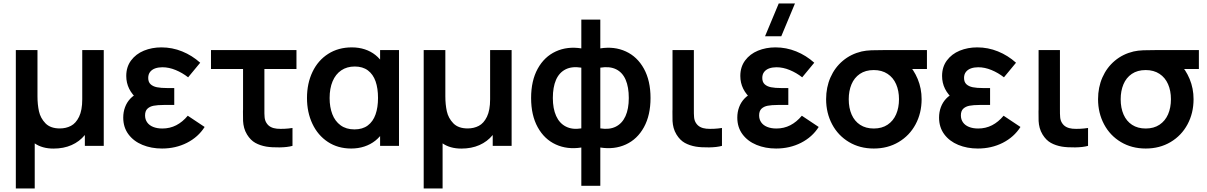

<svg xmlns="http://www.w3.org/2000/svg" viewBox="-20 -822 6804 1082"><path d="M69.2 240V-540H191.2V-279.8Q191.2 -233 199.6 -194.7Q208.1 -156.3 236.1 -127.2Q264.2 -98.2 317.3 -98.2Q352 -98.2 379.8 -112.8Q407.7 -127.3 425.6 -164Q443.5 -200.7 443.5 -262.5V-540H564.7V0H458.2V-61.2Q427.9 -24.1 383.2 -4.4Q338.5 15.3 281.5 15.3Q249.8 15.3 223.2 7.9Q196.6 0.5 175.7 -14V240Z M893 15Q970.2 15 1033.6 -17.2Q1097 -49.5 1133.2 -106.5L1038.2 -169.8Q1008.6 -134.4 973 -116.1Q937.5 -97.8 894.8 -97.8Q865.1 -97.8 843 -106.8Q821 -115.7 809.3 -132.4Q797.5 -149.1 797.5 -171.7Q797.5 -196.8 811 -209.5Q824.6 -222.2 846.1 -226.2Q867.7 -230.3 902.7 -230.5Q907.3 -230.6 912.3 -230.6Q917.3 -230.7 922 -230.7H962V-325.8H922.2Q887.3 -325.8 864.7 -330.3Q842.1 -334.8 828.7 -347.2Q815.3 -359.6 815.3 -382.8Q815.3 -403.4 826.1 -417Q836.9 -430.5 854.9 -436.8Q872.9 -443 895.3 -443Q932.1 -443 970 -427.3Q1007.8 -411.7 1040.2 -386.3L1108.2 -468.5Q1062.3 -509.7 1006.4 -532.3Q950.5 -555 889.5 -555Q836.3 -555 791 -536.5Q745.8 -517.9 718.6 -481.3Q691.5 -444.8 691.5 -393.8Q691.5 -355.1 708 -321.7Q724.5 -288.3 759.2 -258.8L761 -298Q733.8 -286.7 714.3 -266Q694.8 -245.3 684.7 -218Q674.5 -190.7 674.5 -159.3Q674.5 -104.8 703.8 -65.3Q733.1 -25.9 782.8 -5.5Q832.6 15 893 15Z M1480.8 4.2Q1445.6 -2 1418.8 -16.9Q1392 -31.8 1372.2 -63.8Q1361 -82.2 1355.9 -101.4Q1350.8 -120.6 1349.8 -140Q1348.8 -159.3 1349.2 -193.5Q1349.7 -200.1 1349.7 -206.9Q1349.7 -213.7 1349.7 -220.7V-433H1169V-540H1650.7V-433H1470V-227.3V-210.9Q1469.5 -178.5 1471.2 -160.9Q1473 -143.2 1481 -130.2Q1490.3 -114.6 1505.6 -106.6Q1520.8 -98.6 1540 -96.8Q1579.9 -93.5 1628.3 -100.8V0Q1599.8 8 1555.6 8.6Q1511.5 9.2 1480.8 4.2Z M1959.2 15Q1884.2 15 1827.7 -22.2Q1771.2 -59.4 1740.6 -124.2Q1710 -188.9 1710 -270Q1710 -351.9 1741 -416.8Q1772 -481.8 1829.4 -518.4Q1886.8 -555 1962.7 -555Q2002.2 -555 2035.9 -543.9Q2069.6 -532.8 2095.9 -511.8Q2122.2 -490.7 2140.3 -460.8L2122 -435.5V-540H2228.5V0H2122V-105.7L2140.3 -80.3Q2122.2 -50.8 2095 -29.2Q2067.8 -7.7 2033.2 3.7Q1998.7 15 1959.2 15ZM1977.5 -92.8Q2023.2 -92.8 2052.7 -115Q2082.2 -137.1 2096.2 -176.7Q2110.3 -216.3 2110.3 -270.2Q2110.3 -324.2 2096.5 -363.7Q2082.6 -403.2 2053.3 -425.2Q2024 -447.2 1979.2 -447.2Q1935 -447.2 1903.1 -425.5Q1871.2 -403.9 1854.3 -363.8Q1837.5 -323.6 1837.5 -269.3Q1837.5 -218.8 1852.6 -179Q1867.7 -139.2 1899.2 -116Q1930.7 -92.8 1977.5 -92.8Z M2367.7 240V-540H2489.7V-279.8Q2489.7 -233 2498.1 -194.7Q2506.6 -156.3 2534.6 -127.2Q2562.7 -98.2 2615.8 -98.2Q2650.5 -98.2 2678.3 -112.8Q2706.2 -127.3 2724.1 -164Q2742 -200.7 2742 -262.5V-540H2863.2V0H2756.7V-61.2Q2726.4 -24.1 2681.7 -4.4Q2637 15.3 2580 15.3Q2548.2 15.3 2521.7 7.9Q2495.1 0.5 2474.2 -14V240Z M3256 9.3Q3177 21.8 3112.2 -7.8Q3047.5 -37.4 3010.2 -105Q2973 -172.6 2973 -269.8Q2973 -367.1 3010.2 -434.8Q3047.5 -502.4 3112.2 -532.1Q3177 -561.8 3256 -549.3V-711.5H3363V-549.3Q3442 -561.8 3506.8 -532.1Q3571.5 -502.4 3608.8 -434.8Q3646 -367.1 3646 -269.8Q3646 -172.6 3608.8 -105Q3571.5 -37.4 3506.8 -7.8Q3442 21.8 3363 9.3V225H3256ZM3256 -440.7Q3203 -449.3 3167 -431Q3131 -412.6 3113.2 -371.6Q3095.5 -330.6 3095.5 -269.8Q3095.5 -209.9 3114.1 -168.6Q3132.7 -127.2 3168.9 -108.8Q3205.1 -90.2 3256 -98.5ZM3363 -98.5Q3414.3 -90.2 3450.3 -108.3Q3486.3 -126.4 3504.9 -167.5Q3523.5 -208.7 3523.5 -269.8Q3523.5 -331.4 3505.8 -372.6Q3488 -413.8 3452 -431.6Q3416 -449.3 3363 -440.7Z M3901.1 4.2Q3865.8 -2 3839 -16.9Q3812.2 -31.8 3792.4 -63.8Q3781.2 -82.2 3776.1 -101.4Q3771 -120.6 3770 -140Q3769.1 -159.3 3769.5 -193.5Q3769.9 -200.1 3769.9 -206.9Q3769.9 -213.7 3769.9 -220.7V-540H3890.2V-227.3V-210.9Q3889.8 -178.5 3891.5 -160.9Q3893.2 -143.2 3901.2 -130.2Q3910.6 -114.6 3925.8 -106.6Q3941.1 -98.6 3960.2 -96.8Q4000.2 -93.5 4048.6 -100.8V0Q4020 8 3975.9 8.6Q3931.8 9.2 3901.1 4.2Z M4382.8 -617.5H4291.3L4368.5 -802.5H4460ZM4353.5 15Q4293.1 15 4243.3 -5.5Q4193.6 -25.9 4164.3 -65.3Q4135 -104.8 4135 -159.3Q4135 -190.7 4145.2 -218Q4155.3 -245.3 4174.8 -266Q4194.2 -286.7 4221.5 -298L4219.7 -258.8Q4185 -288.3 4168.5 -321.7Q4152 -355.1 4152 -393.8Q4152 -444.8 4179.1 -481.3Q4206.2 -517.9 4251.5 -536.5Q4296.8 -555 4350 -555Q4411 -555 4466.9 -532.3Q4522.8 -509.7 4568.7 -468.5L4500.7 -386.3Q4468.3 -411.7 4430.5 -427.3Q4392.6 -443 4355.8 -443Q4333.4 -443 4315.4 -436.8Q4297.4 -430.5 4286.6 -417Q4275.8 -403.4 4275.8 -382.8Q4275.8 -359.6 4289.2 -347.2Q4302.6 -334.8 4325.2 -330.3Q4347.8 -325.8 4382.7 -325.8H4422.5V-230.7H4382.5Q4377.8 -230.7 4372.8 -230.6Q4367.8 -230.6 4363.2 -230.5Q4328.2 -230.3 4306.6 -226.2Q4285.1 -222.2 4271.5 -209.5Q4258 -196.8 4258 -171.7Q4258 -149.1 4269.8 -132.4Q4281.5 -115.7 4303.5 -106.8Q4325.6 -97.8 4355.3 -97.8Q4398 -97.8 4433.5 -116.1Q4469.1 -134.4 4498.7 -169.8L4593.7 -106.5Q4557.5 -49.5 4494.1 -17.2Q4430.7 15 4353.5 15Z M4904.2 15Q4825.5 15 4764.3 -21.5Q4703.1 -58 4669.3 -121.6Q4635.5 -185.2 4635.5 -263Q4635.5 -330 4660.1 -385.8Q4684.7 -441.7 4729.9 -479.6Q4775.2 -517.6 4835.8 -532Q4859.3 -537.3 4890.3 -538.7Q4921.3 -540 4977.5 -540H5203.7V-433H5065.7L5093.5 -465.3Q5129.5 -429.9 5151.6 -376.8Q5173.7 -323.7 5173.7 -263Q5173.7 -184.8 5139.7 -121.4Q5105.7 -58 5044.2 -21.5Q4982.8 15 4904.2 15ZM4904.2 -97.8Q4949.9 -97.8 4981.9 -119.2Q5013.8 -140.5 5030 -177.7Q5046.2 -214.9 5046.2 -263Q5046.2 -310.5 5030 -347.6Q5013.8 -384.8 4981.7 -405.9Q4949.5 -427.1 4904.2 -427.2Q4857.5 -427.2 4825.8 -405.6Q4794 -383.9 4778.5 -346.7Q4763 -309.4 4763 -263Q4763 -213.6 4779.3 -176.4Q4795.6 -139.2 4827.3 -118.5Q4859.1 -97.8 4904.2 -97.8Z M5490.5 15Q5567.7 15 5631.1 -17.2Q5694.5 -49.5 5730.7 -106.5L5635.7 -169.8Q5606.1 -134.4 5570.5 -116.1Q5535 -97.8 5492.3 -97.8Q5462.6 -97.8 5440.5 -106.8Q5418.5 -115.7 5406.8 -132.4Q5395 -149.1 5395 -171.7Q5395 -196.8 5408.5 -209.5Q5422.1 -222.2 5443.6 -226.2Q5465.2 -230.3 5500.2 -230.5Q5504.8 -230.6 5509.8 -230.6Q5514.8 -230.7 5519.5 -230.7H5559.5V-325.8H5519.7Q5484.8 -325.8 5462.2 -330.3Q5439.6 -334.8 5426.2 -347.2Q5412.8 -359.6 5412.8 -382.8Q5412.8 -403.4 5423.6 -417Q5434.4 -430.5 5452.4 -436.8Q5470.4 -443 5492.8 -443Q5529.6 -443 5567.5 -427.3Q5605.3 -411.7 5637.7 -386.3L5705.7 -468.5Q5659.8 -509.7 5603.9 -532.3Q5548 -555 5487 -555Q5433.8 -555 5388.5 -536.5Q5343.2 -517.9 5316.1 -481.3Q5289 -444.8 5289 -393.8Q5289 -355.1 5305.5 -321.7Q5322 -288.3 5356.7 -258.8L5358.5 -298Q5331.2 -286.7 5311.8 -266Q5292.3 -245.3 5282.2 -218Q5272 -190.7 5272 -159.3Q5272 -104.8 5301.3 -65.3Q5330.6 -25.9 5380.3 -5.5Q5430.1 15 5490.5 15Z M5964.1 4.2Q5928.8 -2 5902 -16.9Q5875.2 -31.8 5855.4 -63.8Q5844.2 -82.2 5839.1 -101.4Q5834 -120.6 5833 -140Q5832.1 -159.3 5832.5 -193.5Q5832.9 -200.1 5832.9 -206.9Q5832.9 -213.7 5832.9 -220.7V-540H5953.2V-227.3V-210.9Q5952.8 -178.5 5954.5 -160.9Q5956.2 -143.2 5964.2 -130.2Q5973.6 -114.6 5988.8 -106.6Q6004.1 -98.6 6023.2 -96.8Q6063.2 -93.5 6111.6 -100.8V0Q6083 8 6038.9 8.6Q5994.8 9.2 5964.1 4.2Z M6436.7 15Q6358 15 6296.8 -21.5Q6235.6 -58 6201.8 -121.6Q6168 -185.2 6168 -263Q6168 -330 6192.6 -385.8Q6217.2 -441.7 6262.4 -479.6Q6307.7 -517.6 6368.3 -532Q6391.8 -537.3 6422.8 -538.7Q6453.8 -540 6510 -540H6736.2V-433H6598.2L6626 -465.3Q6662 -429.9 6684.1 -376.8Q6706.2 -323.7 6706.2 -263Q6706.2 -184.8 6672.2 -121.4Q6638.2 -58 6576.8 -21.5Q6515.3 15 6436.7 15ZM6436.7 -97.8Q6482.4 -97.8 6514.4 -119.2Q6546.3 -140.5 6562.5 -177.7Q6578.7 -214.9 6578.7 -263Q6578.7 -310.5 6562.5 -347.6Q6546.3 -384.8 6514.2 -405.9Q6482 -427.1 6436.7 -427.2Q6390 -427.2 6358.2 -405.6Q6326.5 -383.9 6311 -346.7Q6295.5 -309.4 6295.5 -263Q6295.5 -213.6 6311.8 -176.4Q6328.1 -139.2 6359.8 -118.5Q6391.6 -97.8 6436.7 -97.8Z"/></svg>

Font: Manrope
Style: Regular
Weight: 400
Designer: Mikhail Sharanda
Foundry: Mikhail Sharanda
Version: Version 4.503